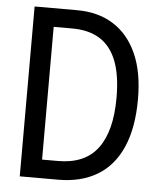

<svg xmlns="http://www.w3.org/2000/svg" viewBox="-52 -759 666 804"><g transform="rotate(5 281.5 -357.0)"><path d="M61 0V-714H240Q328 -714 392 -674Q456 -634 491 -556.5Q526 -479 526 -365Q526 -245 490.5 -163.5Q455 -82 387 -41Q319 0 222 0ZM215 -78Q328 -78 382 -150.5Q436 -223 436 -363Q436 -459 412 -519Q388 -579 341.5 -607.5Q295 -636 226 -636H148V-78Z"/></g></svg>

Font: Noto Sans Mono SemiCondensed
Style: Regular
Weight: 400
Width: 4
Designer: Monotype Design Team
Foundry: Monotype Imaging Inc.
Version: Version 2.010